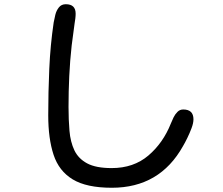

<svg xmlns="http://www.w3.org/2000/svg" viewBox="-20 -841 1040 896"><path d="M502 35.2Q383.8 35.2 319.3 -3.9Q254.9 -43 230 -118.7Q205.1 -194.3 205.1 -302.7Q205.1 -410.2 210 -520Q214.8 -629.9 230.5 -736.3Q233.4 -752.9 238.3 -772.5Q243.2 -792 254.9 -806.6Q266.6 -821.3 287.1 -821.3Q333 -821.3 333 -777.3Q333 -766.6 331.5 -754.4Q330.1 -742.2 328.1 -731.4Q325.2 -706.1 321.3 -680.2Q317.4 -654.3 314.5 -628.9Q306.6 -557.6 303.2 -485.8Q299.8 -414.1 299.8 -341.8Q299.8 -282.2 304.2 -230.5Q308.6 -178.7 327.1 -139.6Q345.7 -100.6 386.7 -78.6Q427.7 -56.6 501 -56.6Q603.5 -56.6 672.4 -115.2Q741.2 -173.8 777.3 -264.6Q782.2 -277.3 789.6 -292.5Q796.9 -307.6 808.1 -318.8Q819.3 -330.1 835 -330.1Q882.8 -330.1 882.8 -284.2Q882.8 -266.6 874 -243.2Q865.2 -219.7 854 -196.8Q842.8 -173.8 834 -159.2Q725.6 35.2 502 35.2Z"/></svg>

Font: Kosugi Maru
Style: Regular
Weight: 400
Designer: MOTOYA
Version: Version 4.002